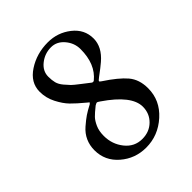

<svg xmlns="http://www.w3.org/2000/svg" viewBox="-175 -689 802 802"><g transform="rotate(-45 226.0 -288.0)"><path d="M197 -261Q172 -241 161 -229.5Q150 -218 140.5 -197Q131 -176 131 -147Q131 -98 160.5 -61Q190 -24 236 -24Q278 -24 305.5 -51Q333 -78 333 -118Q333 -184 223 -259Q213 -266 210 -266.5Q207 -267 197 -261ZM286 -315Q347 -275 375 -242Q403 -209 403 -157Q403 -86 348 -36.5Q293 13 222 13Q157 13 109 -28.5Q61 -70 61 -132Q61 -161 72 -185.5Q83 -210 105 -229Q127 -248 142.5 -258.5Q158 -269 183 -282Q189 -287 188 -288.5Q187 -290 180 -295Q145 -324 125.5 -344Q106 -364 89 -397Q72 -430 72 -467Q72 -521 124 -555Q176 -589 242 -589Q300 -589 344.5 -554Q389 -519 389 -465Q389 -415 341 -374Q325 -360 291 -335Q279 -326 278.5 -323Q278 -320 286 -315ZM265 -340Q319 -384 319 -472Q319 -508 295 -536.5Q271 -565 237 -565Q200 -565 171 -542Q142 -519 142 -486Q142 -465 146 -449.5Q150 -434 163.5 -418Q177 -402 184.5 -394.5Q192 -387 217.5 -367.5Q243 -348 253 -340Q259 -336 265 -340Z"/></g></svg>

Font: EB Garamond 12 All SC
Style: AllSC
Weight: 400
Version: Version 0.016 ; ttfautohint (v0.97) -l 8 -r 50 -G 200 -x 0 -